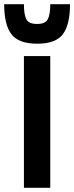

<svg xmlns="http://www.w3.org/2000/svg" viewBox="-51 -891 352 911"><path d="M62.5 -625H187.5V0H62.5ZM281.2 -871.1Q281.2 -773.4 247.1 -728.5Q212.9 -683.6 125.5 -683.6Q37.1 -683.6 2.9 -729Q-31.2 -774.4 -31.2 -871.1H62.5Q62.5 -821.3 74.2 -799.3Q85.9 -777.3 125 -777.3Q164.1 -777.3 175.8 -799.8Q187.5 -822.3 187.5 -871.1Z"/></svg>

Font: Oswald
Style: Book
Weight: 400
Designer: vernon adams
Foundry: vernon adams
Version: Version 1.000